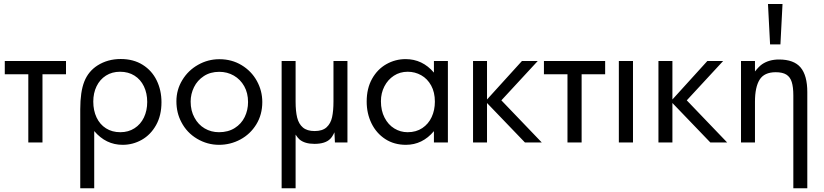

<svg xmlns="http://www.w3.org/2000/svg" viewBox="-20 -727 4205 980"><path d="M4.4 -415.5H316.9V-348.1H196.8V0H124.5V-348.1H4.4Z M389.6 -169.4Q389.6 -258.8 410.4 -311Q431.2 -363.3 478 -393.1Q529.8 -425.8 596.2 -425.8Q661.1 -425.8 708.3 -396.2Q755.4 -366.7 779.8 -316.4Q804.2 -266.1 804.2 -205.1Q804.2 -137.7 776.6 -88.4Q749 -39.1 703.6 -13.4Q658.2 12.2 606 12.2Q520.5 12.2 460.9 -58.1V233.9H389.6ZM456.1 -208.5Q456.1 -163.1 472.9 -127.4Q489.7 -91.8 521 -72Q552.2 -52.2 594.2 -52.2Q635.3 -52.2 666.5 -72.3Q697.8 -92.3 714.6 -127.4Q731.4 -162.6 731.4 -206.5Q731.4 -251 714.6 -286.1Q697.8 -321.3 666.3 -341.1Q634.8 -360.8 592.8 -360.8Q551.8 -360.8 520.8 -341.1Q489.7 -321.3 472.9 -286.6Q456.1 -252 456.1 -208.5Z M910.6 -318.4Q940.4 -367.7 991 -396.2Q1041.5 -424.8 1099.6 -424.8Q1163.1 -424.8 1213.1 -394.5Q1263.2 -364.3 1291 -314Q1318.8 -263.7 1318.8 -206.5Q1318.8 -142.1 1288.3 -92.3Q1257.8 -42.5 1207 -15.1Q1156.2 12.2 1098.1 12.2Q1038.1 12.2 985.8 -18.8Q933.6 -49.8 905.8 -103.5Q880.4 -150.9 880.4 -210Q880.4 -269 910.6 -318.4ZM972.7 -126.5Q991.7 -90.8 1024.7 -71.5Q1057.6 -52.2 1097.7 -52.2Q1144.5 -52.2 1178.2 -73.5Q1211.9 -94.7 1229 -129.9Q1246.1 -165 1246.1 -206.1Q1246.1 -252 1226.6 -286.9Q1207 -321.8 1173.6 -341.1Q1140.1 -360.4 1099.1 -360.4Q1053.7 -360.4 1020.5 -338.6Q987.3 -316.9 970.2 -282Q953.1 -247.1 953.1 -208.5Q953.1 -161.6 972.7 -126.5Z M1417.5 233.9V-415.5H1488.8V-208.5Q1488.8 -159.2 1496.8 -126.7Q1504.9 -94.2 1526.1 -76.2Q1547.4 -58.1 1585.9 -58.1Q1626 -58.1 1647 -77.4Q1668 -96.7 1675 -128.9Q1682.1 -161.1 1682.1 -209V-415.5H1753.4V0H1689.5L1687 -51.8Q1676.3 -28.3 1665 -17.6Q1639.6 7.3 1585 7.3Q1535.6 7.3 1508.8 -15.1Q1499 -23.9 1488.8 -40V233.9Z M1851.6 -208.5Q1851.6 -275.9 1879.2 -325Q1906.7 -374 1952.4 -399.7Q1998 -425.3 2050.3 -425.3Q2136.2 -425.3 2194.8 -356.4V-415.5H2266.1V0H2194.8V-57.6Q2136.2 12.2 2051.8 12.2Q1991.7 12.2 1946.3 -17.3Q1900.9 -46.9 1876.2 -97.4Q1851.6 -147.9 1851.6 -208.5ZM1942.9 -126.5Q1961.4 -90.3 1992.7 -71.3Q2023.9 -52.2 2060.5 -52.2Q2104 -52.2 2135.5 -73.2Q2167 -94.2 2183.3 -129.6Q2199.7 -165 2199.7 -208Q2199.7 -255.9 2180.7 -290.5Q2161.6 -325.2 2129.9 -343Q2098.1 -360.8 2061 -360.8Q2021.5 -360.8 1990.5 -340.6Q1959.5 -320.3 1941.9 -285.9Q1924.3 -251.5 1924.3 -210.4Q1924.3 -162.1 1942.9 -126.5Z M2394.5 -415.5H2465.8V-219.2L2644 -415.5H2724.6L2539.1 -214.8L2745.1 0H2659.2L2465.8 -201.2V0H2394.5Z M2756.3 -415.5H3068.8V-348.1H2948.7V0H2876.5V-348.1H2756.3Z M3138.7 -415.5H3210.9V0H3138.7Z M3340.8 -415.5H3412.1V-219.2L3590.3 -415.5H3670.9L3485.4 -214.8L3691.4 0H3605.5L3412.1 -201.2V0H3340.8Z M3762.2 -415.5H3833.5V-362.3Q3854 -388.2 3869.6 -398.9Q3905.3 -423.3 3956.1 -423.3Q4032.2 -423.3 4066.4 -382.6Q4100.6 -341.8 4100.6 -256.8V233.9H4029.3V-239.7Q4029.3 -282.7 4021.2 -308.3Q4013.2 -334 3993.7 -346.2Q3974.1 -358.4 3939.5 -358.4Q3880.9 -358.4 3857.2 -320.3Q3833.5 -282.2 3833.5 -208V0H3762.2ZM3899.9 -706.5H3974.1L3963.4 -500.5H3910.6Z"/></svg>

Font: NMS Futura Pro Book
Style: Regular
Weight: 400
Designer: Blend3rman
Version: Version 0.1